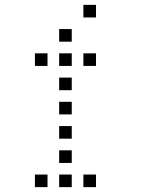

<svg xmlns="http://www.w3.org/2000/svg" viewBox="-20 -796 640 792"><path d="M325 -776Q324 -776 324 -776Q324 -776 324 -775V-725Q324 -724 324 -724Q324 -724 325 -724H375Q376 -724 376 -724Q376 -724 376 -725V-775Q376 -776 376 -776Q376 -776 375 -776ZM225 -676Q224 -676 224 -676Q224 -676 224 -675V-625Q224 -624 224 -624Q224 -624 225 -624H275Q276 -624 276 -624Q276 -624 276 -625V-675Q276 -676 276 -676Q276 -676 275 -676ZM125 -576Q124 -576 124 -576Q124 -576 124 -575V-525Q124 -524 124 -524Q124 -524 125 -524H175Q176 -524 176 -524Q176 -524 176 -525V-575Q176 -576 176 -576Q176 -576 175 -576ZM225 -576Q224 -576 224 -576Q224 -576 224 -575V-525Q224 -524 224 -524Q224 -524 225 -524H275Q276 -524 276 -524Q276 -524 276 -525V-575Q276 -576 276 -576Q276 -576 275 -576ZM325 -576Q324 -576 324 -576Q324 -576 324 -575V-525Q324 -524 324 -524Q324 -524 325 -524H375Q376 -524 376 -524Q376 -524 376 -525V-575Q376 -576 376 -576Q376 -576 375 -576ZM225 -476Q224 -476 224 -476Q224 -476 224 -475V-425Q224 -424 224 -424Q224 -424 225 -424H275Q276 -424 276 -424Q276 -424 276 -425V-475Q276 -476 276 -476Q276 -476 275 -476ZM225 -376Q224 -376 224 -376Q224 -376 224 -375V-325Q224 -324 224 -324Q224 -324 225 -324H275Q276 -324 276 -324Q276 -324 276 -325V-375Q276 -376 276 -376Q276 -376 275 -376ZM225 -276Q224 -276 224 -276Q224 -276 224 -275V-225Q224 -224 224 -224Q224 -224 225 -224H275Q276 -224 276 -224Q276 -224 276 -225V-275Q276 -276 276 -276Q276 -276 275 -276ZM225 -176Q224 -176 224 -176Q224 -176 224 -175V-125Q224 -124 224 -124Q224 -124 225 -124H275Q276 -124 276 -124Q276 -124 276 -125V-175Q276 -176 276 -176Q276 -176 275 -176ZM125 -76Q124 -76 124 -76Q124 -76 124 -75V-25Q124 -24 124 -24Q124 -24 125 -24H175Q176 -24 176 -24Q176 -24 176 -25V-75Q176 -76 176 -76Q176 -76 175 -76ZM225 -76Q224 -76 224 -76Q224 -76 224 -75V-25Q224 -24 224 -24Q224 -24 225 -24H275Q276 -24 276 -24Q276 -24 276 -25V-75Q276 -76 276 -76Q276 -76 275 -76ZM325 -76Q324 -76 324 -76Q324 -76 324 -75V-25Q324 -24 324 -24Q324 -24 325 -24H375Q376 -24 376 -24Q376 -24 376 -25V-75Q376 -76 376 -76Q376 -76 375 -76Z"/></svg>

Font: Doto
Style: Regular
Weight: 400
Monospace: yes
Version: Version 1.000